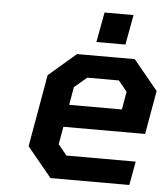

<svg xmlns="http://www.w3.org/2000/svg" viewBox="-51 -751 700 798"><g transform="rotate(5 298.5 -352.5)"><path d="M330 -580 353 -705H474L451 -580ZM189 0 87 -124 140 -425 254 -523H495L597 -399L565 -217H224L211 -143L247 -99H536L518 0ZM240 -310H460L473 -385L437 -429H305L253 -385Z"/></g></svg>

Font: Tomorrow Medium
Style: Italic
Weight: 500
Italic angle: -10°
Designer: Tony de Marco, Monica Rizzolli
Foundry: Just in Type
Version: Version 2.002